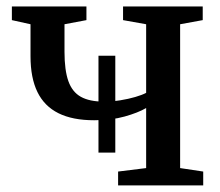

<svg xmlns="http://www.w3.org/2000/svg" viewBox="-20 -562 668 582"><path d="M338 0V-42L423 -52.5V-234.5Q398 -220 357.8 -208.8Q317.5 -197.5 265.5 -197.5Q200 -197.5 157.2 -218.8Q114.5 -240 93.5 -283Q72.5 -326 72.5 -391.5V-488.5L16 -501V-542.5H242V-501L175.5 -488.5V-405Q175.5 -349.5 187.2 -316.2Q199 -283 225.2 -268.5Q251.5 -254 294.5 -254Q320 -254 344.8 -258Q369.5 -262 390 -268Q410.5 -274 423 -280.5V-488.5L353 -501V-542.5H594.5V-501L526 -488.5V-52.5L596 -42V0ZM278.5 -99.5V-393H329.5V-99.5Z"/></svg>

Font: Merriweather 48pt
Style: Regular
Weight: 400
Version: Version 2.100